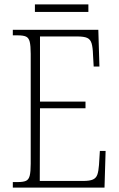

<svg xmlns="http://www.w3.org/2000/svg" viewBox="-20 -849 540 869"><path d="M38 0V-25H61Q85 -25 97.5 -30.5Q110 -36 114.5 -54Q119 -72 119 -108V-605Q119 -642 114.5 -660Q110 -678 97.5 -683.5Q85 -689 61 -689H38V-714H425L430 -548H404L401 -601Q400 -635 394.5 -653Q389 -671 374.5 -677.5Q360 -684 329 -684H161V-389H367V-359H161L160 -30H356Q386 -30 400.5 -36.5Q415 -43 420.5 -58.5Q426 -74 428 -102L432 -166H458L453 0ZM138 -795V-829H380V-795Z"/></svg>

Font: Noto Serif Bengali Condensed ExtraLight
Style: Regular
Weight: 200
Width: 3
Designer: Juan Bruce, Universal Thirst, Indian Type Foundry and the Monotype Design Team.
Foundry: Monotype Imaging Inc.
Version: Version 2.003; ttfautohint (v1.8.4.7-5d5b)